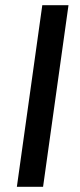

<svg xmlns="http://www.w3.org/2000/svg" viewBox="-20 -720 307 740"><path d="M244 -700 146 0H45L143 -700Z"/></svg>

Font: Pathway Extreme 28pt Medium
Style: Italic
Weight: 500
Italic angle: -8°
Designer: Eduardo Rodriguez Tunni
Foundry: Eduardo Rodriguez Tunni
Version: Version 1.001;gftools[0.9.26]